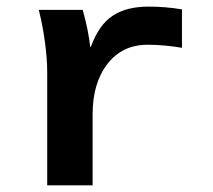

<svg xmlns="http://www.w3.org/2000/svg" viewBox="-20 -558 640 578"><path d="M527.8 -414.1Q473.1 -423.3 424.3 -423.3Q348.1 -423.3 303.5 -365.7Q258.8 -308.1 258.8 -213.9V0H122.1V-342.3Q122.1 -379.4 115.5 -429.7Q108.9 -480 96.7 -528.3H229Q246.6 -464.8 251.5 -417H253.4Q277.8 -483.4 319.3 -510.7Q360.8 -538.1 427.2 -538.1Q478 -538.1 527.8 -529.8Z"/></svg>

Font: Liberation Mono
Style: Bold
Weight: 700
Monospace: yes
Designer: Steve Matteson
Foundry: Ascender Corporation
Version: Version 2.1.5